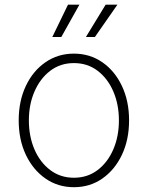

<svg xmlns="http://www.w3.org/2000/svg" viewBox="-20 -780 625 812"><path d="M292.5 11.7Q225.1 11.7 172.4 -24.9Q119.6 -61.5 89.4 -125.2Q59.1 -189 59.1 -271Q59.1 -353 89.4 -416.7Q119.6 -480.5 172.4 -516.8Q225.1 -553.2 292.5 -553.2Q359.9 -553.2 412.6 -516.8Q465.3 -480.5 495.6 -416.5Q525.9 -352.5 525.9 -271Q525.9 -189 495.6 -125.2Q465.3 -61.5 412.8 -24.9Q360.4 11.7 292.5 11.7ZM292.5 -28.3Q350.1 -28.3 392.8 -60.8Q435.5 -93.3 459.2 -148.2Q482.9 -203.1 482.9 -271Q482.9 -338.4 459.2 -393.3Q435.5 -448.2 392.8 -480.7Q350.1 -513.2 292.5 -513.2Q235.4 -513.2 192.6 -480.7Q149.9 -448.2 126 -393.3Q102.1 -338.4 102.1 -271Q102.1 -203.1 125.7 -148.2Q149.4 -93.3 192.4 -60.8Q235.4 -28.3 292.5 -28.3ZM381.3 -623.5H343.3L426.8 -760.3H476.6ZM239.3 -623.5H201.2L267.6 -760.3H315.9Z"/></svg>

Font: Inter Extra Light
Style: Regular
Weight: 200
Designer: Rasmus Andersson
Foundry: rsms
Version: Version 4.000;git-3c8e0fc